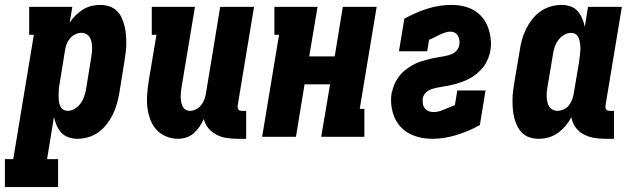

<svg xmlns="http://www.w3.org/2000/svg" viewBox="-65 -558 2585 783"><path d="M-45 205V91H-11L73 -416H54V-530H230L219 -465Q229 -481 243 -495Q257 -509 273 -519Q289 -529 307.5 -533.5Q326 -538 344 -538Q362 -538 379.5 -532.5Q397 -527 410 -515Q423 -503 430.5 -487Q438 -471 442.5 -453.5Q447 -436 448.5 -417.5Q450 -399 450 -380.5Q450 -362 447.5 -343Q445 -324 442 -305L421 -175Q417 -154 411 -132.5Q405 -111 394.5 -90Q384 -69 369.5 -50.5Q355 -32 336 -18.5Q317 -5 295 1.5Q273 8 251 8Q232 8 214.5 2Q197 -4 185 -17Q173 -30 166 -46.5Q159 -63 155 -81L127 91H172V205ZM210 -106Q226 -106 240 -114.5Q254 -123 263.5 -136Q273 -149 278 -164Q283 -179 286 -194L307 -324Q309 -335 310 -345.5Q311 -356 310.5 -366.5Q310 -377 308 -387Q306 -397 301 -405.5Q296 -414 287 -419Q278 -424 267 -424Q254 -424 241.5 -418Q229 -412 220 -401Q211 -390 206.5 -377.5Q202 -365 200 -352L179 -222Q177 -213 176 -204.5Q175 -196 174.5 -187Q174 -178 174 -169.5Q174 -161 174.5 -152.5Q175 -144 177 -136Q179 -128 183 -121Q187 -114 194.5 -110Q202 -106 210 -106Z M661 8Q635 8 611.5 -2Q588 -12 572 -30Q556 -48 547.5 -72Q539 -96 536 -121Q533 -146 535 -172Q537 -198 541 -225L573 -416H554V-530H730L676 -206Q674 -196 673 -185.5Q672 -175 672 -164.5Q672 -154 673.5 -144.5Q675 -135 679 -126Q683 -117 691 -111.5Q699 -106 709 -106Q722 -106 734.5 -112.5Q747 -119 755.5 -129.5Q764 -140 768.5 -153Q773 -166 775 -178L833 -530H971L904 -126Q904 -122 904.5 -118Q905 -114 907.5 -111Q910 -108 913.5 -107Q917 -106 921 -106H939V8H903Q880 8 858 4.5Q836 1 817 -9Q798 -19 784.5 -35.5Q771 -52 766 -73Q759 -57 749 -42Q739 -27 725.5 -15Q712 -3 695 2.5Q678 8 661 8Z M1004 0 1073 -416H1054V-530H1230L1196 -328H1300L1333 -530H1471L1402 -114H1421V0H1245L1281 -214H1177L1142 0Z M1699 8Q1674 8 1650 3Q1626 -2 1605 -13Q1584 -24 1568 -41.5Q1552 -59 1543 -81.5Q1534 -104 1531 -128.5Q1528 -153 1532 -178Q1535 -190 1539 -202.5Q1543 -215 1549.5 -226.5Q1556 -238 1564 -248.5Q1572 -259 1582 -267.5Q1592 -276 1603 -283.5Q1614 -291 1626 -297Q1638 -303 1650.5 -307Q1663 -311 1675.5 -314.5Q1688 -318 1700.5 -320.5Q1713 -323 1725.5 -325Q1738 -327 1750.5 -329.5Q1763 -332 1775 -336.5Q1787 -341 1796.5 -351.5Q1806 -362 1808 -374Q1810 -384 1808.5 -394Q1807 -404 1802.5 -412Q1798 -420 1790 -424.5Q1782 -429 1772 -429Q1761 -429 1749.5 -425Q1738 -421 1727.5 -416Q1717 -411 1706.5 -405.5Q1696 -400 1685 -396L1677 -349H1562L1584 -482Q1606 -494 1630 -504.5Q1654 -515 1677.5 -522.5Q1701 -530 1726 -534Q1751 -538 1775 -538Q1800 -538 1823.5 -533Q1847 -528 1867 -516.5Q1887 -505 1902 -487Q1917 -469 1925 -447Q1933 -425 1936 -401Q1939 -377 1935 -353Q1933 -340 1928.5 -327.5Q1924 -315 1918 -303.5Q1912 -292 1903.5 -282Q1895 -272 1885.5 -263Q1876 -254 1864.5 -246.5Q1853 -239 1841.5 -233.5Q1830 -228 1817.5 -223.5Q1805 -219 1792.5 -215.5Q1780 -212 1767.5 -209.5Q1755 -207 1742.5 -205Q1730 -203 1717.5 -200.5Q1705 -198 1692.5 -193.5Q1680 -189 1670.5 -179Q1661 -169 1659 -156Q1658 -146 1659.5 -135.5Q1661 -125 1667 -117Q1673 -109 1682.5 -105Q1692 -101 1703 -101Q1718 -101 1733.5 -106.5Q1749 -112 1764 -119H1765Q1771 -122 1777.5 -124.5Q1784 -127 1790 -129L1800 -189H1915L1892 -48Q1869 -35 1845 -25Q1821 -15 1797 -7.5Q1773 0 1748 4Q1723 8 1699 8Z M2132 8Q2113 8 2095.5 2.5Q2078 -3 2065.5 -15Q2053 -27 2045 -43Q2037 -59 2032.5 -76.5Q2028 -94 2026.5 -112.5Q2025 -131 2025 -149.5Q2025 -168 2027.5 -187Q2030 -206 2033 -225L2055 -355Q2058 -376 2064 -397.5Q2070 -419 2080.5 -440Q2091 -461 2105.5 -479.5Q2120 -498 2139 -511.5Q2158 -525 2180.5 -531.5Q2203 -538 2225 -538Q2244 -538 2261.5 -532Q2279 -526 2290.5 -513Q2302 -500 2309 -483.5Q2316 -467 2320 -449L2333 -530H2471L2404 -126Q2404 -122 2404.5 -118Q2405 -114 2407.5 -111Q2410 -108 2413.5 -107Q2417 -106 2421 -106H2439V8H2403Q2379 8 2356.5 4Q2334 0 2314.5 -10.5Q2295 -21 2282 -39Q2269 -57 2265 -80Q2255 -61 2241 -44.5Q2227 -28 2209.5 -15.5Q2192 -3 2172 2.5Q2152 8 2132 8ZM2208 -106Q2221 -106 2234 -112Q2247 -118 2255.5 -129Q2264 -140 2268.5 -152.5Q2273 -165 2275 -178L2297 -308Q2298 -317 2299 -325.5Q2300 -334 2301 -343Q2302 -352 2302 -360.5Q2302 -369 2301 -377.5Q2300 -386 2298 -394Q2296 -402 2292 -409Q2288 -416 2280.5 -420Q2273 -424 2265 -424Q2249 -424 2235 -415.5Q2221 -407 2211.5 -394Q2202 -381 2197 -366Q2192 -351 2190 -336L2168 -206Q2166 -195 2165 -184.5Q2164 -174 2164.5 -163.5Q2165 -153 2167 -143Q2169 -133 2174 -124.5Q2179 -116 2188.5 -111Q2198 -106 2208 -106Z"/></svg>

Font: Iosevka Slab Heavy
Style: Italic
Weight: 900
Italic angle: -9°
Monospace: yes
Designer: Belleve Invis
Foundry: Belleve Invis
Version: Version 11.1.0; ttfautohint (v1.8.3)